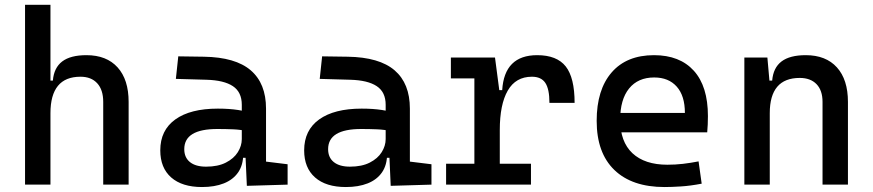

<svg xmlns="http://www.w3.org/2000/svg" viewBox="-20 -752 3556 782"><path d="M400.4 0V-336.9Q400.4 -386.2 376 -412.8Q351.6 -439.5 307.6 -439.5Q185.5 -439.5 185.5 -291L155.3 -423.8H195.3Q199.7 -476.1 233.4 -501.7Q267.1 -527.3 332 -527.3Q414.1 -527.3 459 -477.5Q503.9 -427.7 503.9 -336.9V0ZM82 0V-732.4H185.5V0Z M985.4 4.9 978.5 -148.4 964.8 -191.4V-325.2Q964.8 -377 928.5 -401.1Q892.1 -425.3 820.3 -427.2L696.3 -430.7L706.1 -522.5L810.5 -521Q939 -519 1001.2 -465.6Q1063.5 -412.1 1063.5 -309.6V-93.8L1151.4 -83V0ZM802.7 9.8Q721.7 9.8 677.2 -29.3Q632.8 -68.4 632.8 -139.6Q632.8 -221.7 694.1 -265.6Q755.4 -309.6 867.2 -309.6Q913.6 -309.6 950 -304Q986.3 -298.3 1014.6 -287.1L993.2 -216.8Q960.4 -224.1 929.2 -225.3Q897.9 -226.6 865.2 -226.6Q730.5 -226.6 730.5 -144.5Q730.5 -110.4 753.7 -91.8Q776.9 -73.2 819.3 -73.2Q867.7 -73.2 900.1 -89.8Q932.6 -106.4 948.7 -132.3Q964.8 -158.2 964.8 -185.5V-242.2L995.1 -109.4H954.1L970.7 -125Q970.7 -80.1 950 -50Q929.2 -20 891.6 -5.1Q854 9.8 802.7 9.8Z M1571.3 4.9 1564.5 -148.4 1550.8 -191.4V-325.2Q1550.8 -377 1514.4 -401.1Q1478 -425.3 1406.2 -427.2L1282.2 -430.7L1292 -522.5L1396.5 -521Q1524.9 -519 1587.2 -465.6Q1649.4 -412.1 1649.4 -309.6V-93.8L1737.3 -83V0ZM1388.7 9.8Q1307.6 9.8 1263.2 -29.3Q1218.8 -68.4 1218.8 -139.6Q1218.8 -221.7 1280 -265.6Q1341.3 -309.6 1453.1 -309.6Q1499.5 -309.6 1535.9 -304Q1572.3 -298.3 1600.6 -287.1L1579.1 -216.8Q1546.4 -224.1 1515.1 -225.3Q1483.9 -226.6 1451.2 -226.6Q1316.4 -226.6 1316.4 -144.5Q1316.4 -110.4 1339.6 -91.8Q1362.8 -73.2 1405.3 -73.2Q1453.6 -73.2 1486.1 -89.8Q1518.6 -106.4 1534.7 -132.3Q1550.8 -158.2 1550.8 -185.5V-242.2L1581.1 -109.4H1540L1556.6 -125Q1556.6 -80.1 1535.9 -50Q1515.1 -20 1477.5 -5.1Q1439.9 9.8 1388.7 9.8Z M2015.6 -222.7 1985.4 -384.8H2025.4Q2034.2 -527.3 2168 -527.3Q2248 -527.3 2284.2 -481.4Q2320.3 -435.5 2320.3 -333H2217.8Q2217.8 -389.6 2200.9 -414.6Q2184.1 -439.5 2146.5 -439.5Q2080.6 -439.5 2048.1 -383.1Q2015.6 -326.7 2015.6 -222.7ZM1796.9 0V-85H2142.6V0ZM1912.1 0V-517.6H1996.1L2015.6 -369.1V0ZM1816.4 -432.6V-517.6H1989.3L1999 -432.6Z M2686.5 9.8Q2554.2 9.8 2482.2 -59.8Q2410.2 -129.4 2410.2 -259.8Q2410.2 -386.7 2471.2 -457Q2532.2 -527.3 2643.6 -527.3Q2748.5 -527.3 2805.9 -463.9Q2863.3 -400.4 2863.3 -279.3Q2863.3 -243.7 2860.4 -212.9H2497.1V-292H2769.5Q2769.5 -361.8 2736.3 -399.2Q2703.1 -436.5 2644.5 -436.5Q2578.6 -436.5 2542.2 -391.6Q2505.9 -346.7 2505.9 -264.6Q2505.9 -174.8 2555.9 -127.9Q2606 -81.1 2698.2 -81.1Q2730.5 -81.1 2761.7 -84.7Q2793 -88.4 2825.2 -94.7L2837.9 -3.9Q2792 4.9 2753.9 7.3Q2715.8 9.8 2686.5 9.8Z M3330.1 0V-336.9Q3330.1 -383.8 3305.7 -409.2Q3281.2 -434.6 3237.3 -434.6Q3115.2 -434.6 3115.2 -291L3085 -423.8H3125Q3129.4 -476.1 3163.1 -501.7Q3196.8 -527.3 3261.7 -527.3Q3343.8 -527.3 3388.7 -477.5Q3433.6 -427.7 3433.6 -336.9V0ZM3011.7 0V-517.6H3105.5L3115.2 -408.2V0Z"/></svg>

Font: Cascadia Mono PL
Style: Regular
Weight: 400
Monospace: yes
Designer: Aaron Bell
Foundry: Saja Typeworks
Version: Version 2102.003